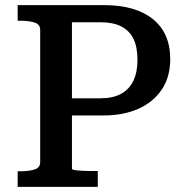

<svg xmlns="http://www.w3.org/2000/svg" viewBox="-20 -730 727 750"><path d="M261 -71V-643H375Q422 -643 454 -626.5Q486 -610 501.5 -578Q517 -546 517 -497Q517 -448 501 -414.5Q485 -381 453 -363.5Q421 -346 372 -346H232V-279H384Q463 -279 521.5 -305.5Q580 -332 612.5 -381Q645 -430 645 -499Q645 -601 577 -655.5Q509 -710 387 -710H49V-649H60Q93 -649 115 -642Q137 -635 137 -613V-97Q137 -75 115 -68Q93 -61 60 -61H49V0H362V-62H339Q324 -62 310.5 -62.5Q297 -63 285.5 -64Q274 -65 267.5 -66.5Q261 -68 261 -71Z"/></svg>

Font: Roboto Serif Medium
Style: Regular
Weight: 500
Designer: Greg Gazdowicz
Foundry: Commercial Type
Version: Version 1.008